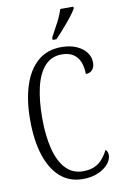

<svg xmlns="http://www.w3.org/2000/svg" viewBox="-101 -987 669 1054"><g transform="rotate(-10 233.0 -460.5)"><path d="M274 10Q199 10 147.5 -36Q96 -82 70 -164.5Q44 -247 44 -358Q44 -470 71 -552Q98 -634 150.5 -679Q203 -724 281 -724Q331 -724 366.5 -708Q402 -692 420.5 -666.5Q439 -641 439 -611Q439 -585 425.5 -570Q412 -555 389 -555Q389 -591 378 -620.5Q367 -650 342 -667Q317 -684 276 -684Q219 -684 182 -643Q145 -602 128 -528.5Q111 -455 111 -358Q111 -260 129.5 -186.5Q148 -113 186 -72.5Q224 -32 282 -32Q321 -32 347.5 -44.5Q374 -57 392 -78.5Q410 -100 423 -126Q429 -122 432.5 -113.5Q436 -105 436 -94Q436 -79 426 -61Q416 -43 395.5 -27Q375 -11 344.5 -0.5Q314 10 274 10ZM242 -784Q256 -812 270 -836.5Q284 -861 295 -885Q306 -909 313 -931H386V-921Q379 -908 365 -889Q351 -870 333.5 -849.5Q316 -829 298 -808.5Q280 -788 263 -771H242Z"/></g></svg>

Font: Noto Serif Khmer ExtraCondensed Light
Style: Regular
Weight: 300
Width: 2
Designer: Danh Hong and the Monotype Design Team
Foundry: Monotype Imaging Inc.
Version: Version 2.004